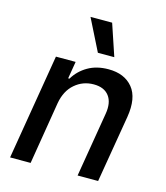

<svg xmlns="http://www.w3.org/2000/svg" viewBox="-116 -870 828 959"><g transform="rotate(15 298.5 -391.0)"><path d="M185.7 -323.9 132.5 0H26.3L117.2 -545.5H219.1L204.2 -456.7H210.9Q236.9 -500.4 281.8 -526.5Q326.7 -552.6 388.1 -552.6Q470.9 -552.6 513.7 -500.5Q556.5 -448.5 539.8 -346.9L481.5 0H375.4L431.1 -334.2Q441.1 -393.5 415.8 -427Q390.6 -460.6 336.3 -460.6Q280.5 -460.6 239 -424.9Q197.4 -389.2 185.7 -323.9ZM399.5 -618.3H314.6L232.6 -782H344.5Z"/></g></svg>

Font: Inter UI Medium
Style: Italic
Weight: 500
Italic angle: 9.39999°
Designer: Rasmus Andersson
Foundry: rsms
Version: 3.2;8d6f07862